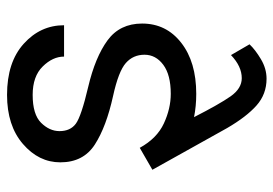

<svg xmlns="http://www.w3.org/2000/svg" viewBox="-138 -440 791 556"><g transform="rotate(-90 258.0 -162.5)"><path d="M257.8 -231Q168.9 -250.5 117.2 -283.7Q65.4 -316.9 65.4 -383.8Q65.4 -446.3 118.7 -492.2Q171.9 -538.1 260.7 -538.1Q355.5 -538.1 408.9 -489.7Q462.4 -441.4 462.4 -373H371.6Q371.6 -405.8 343 -434.8Q314.5 -463.9 260.7 -463.9Q204.1 -463.9 179.9 -439.5Q155.8 -415 155.8 -386.2Q155.8 -355 177 -339.1Q198.2 -323.2 284.2 -303Q370.1 -282.7 418.7 -247.1Q467.3 -211.4 467.3 -147Q467.3 -77.1 411.6 -33.7Q356 9.8 263.7 9.8Q228 9.8 196.3 3.4Q233.9 77.1 256.6 109.4Q279.3 141.6 309.1 141.6Q343.3 141.6 376 110.4L407.2 164.1Q391.6 180.7 364.3 197Q336.9 213.4 307.6 213.4Q262.7 213.4 230 184.3Q197.3 155.3 164.6 99.1L43.9 -117.2L107.4 -153.8Q134.8 -104 178 -84Q221.2 -64 263.7 -64Q318.8 -64 347.9 -85.7Q377 -107.4 377 -140.1Q377 -172.9 353 -194.1Q329.1 -215.3 257.8 -231Z"/></g></svg>

Font: LXGW WenKai Screen R
Style: Regular
Weight: 400
Designer: Fontworks Inc.
Version: Version 1.235;May 31, 2022